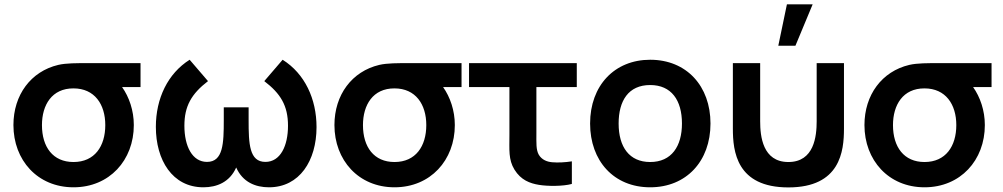

<svg xmlns="http://www.w3.org/2000/svg" viewBox="-20 -822 4480 858"><path d="M382 -540C321.5 -540 275 -540 240.5 -532C118 -503 40 -398 40 -263C40 -106.5 147.5 15 308.5 15C469 15 578 -106 578 -263C578 -328.5 557 -388.5 525.5 -433H608V-540ZM308.5 -98C216.5 -98 167.5 -165 167.5 -263C167.5 -353 212 -427.5 308.5 -427C402.5 -427 450.5 -356 450.5 -263C450.5 -168.5 403 -98 308.5 -98Z M1161 -459.5C1233.5 -404 1267 -350.5 1267 -260C1267 -171 1233.5 -98.5 1166 -98.5C1094 -98.5 1091 -179.5 1091 -285V-342.5H980V-285C980 -181.5 977.5 -98.5 905 -98.5C839.5 -98.5 804 -168 804 -260C804 -348 835.5 -402.5 909.5 -459.5L827.5 -555C730 -493.5 676.5 -382.5 676.5 -255C676.5 -107 750 15 889 15C949 15 1006.5 -8 1035.5 -73.5C1064.5 -8 1121.5 15 1182 15C1318.5 15 1394.5 -104 1394.5 -254C1394.5 -379.5 1342.5 -492.5 1243 -555Z M1816.5 -540C1756 -540 1709.5 -540 1675 -532C1552.5 -503 1474.5 -398 1474.5 -263C1474.5 -106.5 1582 15 1743 15C1903.5 15 2012.5 -106 2012.5 -263C2012.5 -328.5 1991.5 -388.5 1960 -433H2042.5V-540ZM1743 -98C1651 -98 1602 -165 1602 -263C1602 -353 1646.5 -427.5 1743 -427C1837 -427 1885 -356 1885 -263C1885 -168.5 1837.5 -98 1743 -98Z M2388 4C2426 10.5 2495 11 2535.5 0V-101C2506.5 -96.5 2473.5 -94.5 2447 -97C2424 -99 2401.5 -108 2388 -130C2375 -152.5 2377 -183 2377 -227.5V-433H2557.5V-540H2076V-433H2256.5V-220.5C2256.5 -152 2251.5 -109 2279 -64C2308 -17 2348.5 -2.5 2388 4Z M2885.5 15C3047 15 3155 -101.5 3155 -270C3155 -437 3048.5 -555 2885.5 -555C2726 -555 2617 -439.5 2617 -270C2617 -103 2723 15 2885.5 15ZM2885.5 -98C2792.5 -98 2744.5 -165 2744.5 -270C2744.5 -372 2788.5 -442 2885.5 -442C2980 -442 3027.5 -374.5 3027.5 -270C3027.5 -168.5 2981 -98 2885.5 -98Z M3496.5 -802.5H3611.5L3534.5 -617.5H3458ZM3255 -247C3255 -146 3271 15.5 3503 15.5C3735 15.5 3751.5 -146 3751.5 -247V-540H3629.5V-280C3629.5 -213.5 3618.5 -98 3503 -98C3388 -98 3377 -213.5 3377 -280V-540H3255Z M4185 -540C4124.5 -540 4078 -540 4043.5 -532C3921 -503 3843 -398 3843 -263C3843 -106.5 3950.5 15 4111.5 15C4272 15 4381 -106 4381 -263C4381 -328.5 4360 -388.5 4328.5 -433H4411V-540ZM4111.5 -98C4019.5 -98 3970.5 -165 3970.5 -263C3970.5 -353 4015 -427.5 4111.5 -427C4205.5 -427 4253.5 -356 4253.5 -263C4253.5 -168.5 4206 -98 4111.5 -98Z"/></svg>

Font: Hauora
Style: Bold
Weight: 700
Designer: Wayne Shih
Foundry: WCYS
Version: Version 1.001;hotconv 1.0.109;makeotfexe 2.5.65596